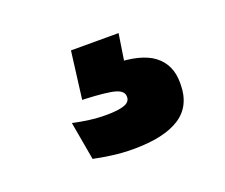

<svg xmlns="http://www.w3.org/2000/svg" viewBox="-53 -89 421 360"><g transform="rotate(-20 158.0 91.0)"><path d="M114 -16H209L196 68L137.5 36Q148.5 35.5 159 35.2Q169.5 35 180 35Q234.5 35.5 260 55Q285.5 74.5 285.5 110.5V113.5Q285.5 157 254 177.5Q222.5 198 161 198Q139 198 118.8 195.2Q98.5 192.5 82.5 189L69 112.5Q84 116 101 118.2Q118 120.5 134.5 120.5Q159 120.5 171 116.2Q183 112 183 102V101Q183 90 167.2 85.2Q151.5 80.5 106 78.5Q104 78.5 103 78.5Q102 78.5 102 78.5Z"/></g></svg>

Font: Anek Kannada Medium
Style: Bold
Weight: 700
Version: Version 1.003